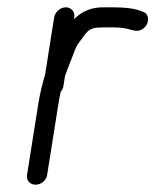

<svg xmlns="http://www.w3.org/2000/svg" viewBox="-20 -503 425 525"><path d="M103.3 -298.9C95.6 -273.7 88.7 -244.4 84.3 -216.6L53.8 -24.1C51.6 -9.8 62.1 2 77.2 2C92.2 2 106.5 -9.8 108.8 -24L139.2 -215.8C141 -227.6 143.1 -238.7 145.4 -249.2L145.5 -249.5L145.9 -251.8C148.6 -254.8 152.4 -261.5 153.3 -266.9L157.6 -294.4C160.8 -304.3 166.5 -319.7 174.3 -338.8C184.3 -363.2 186.2 -374.3 196.6 -387.4C218 -414.5 218.6 -428 258.3 -428H292.7C307.4 -428 320.6 -426.4 332.3 -423.2C345.1 -419.7 354.8 -416.2 365.8 -421.3C381.9 -428.8 387.7 -446.2 383.6 -458.3C381.4 -464.4 378.7 -468.5 368.5 -471.7C351.3 -479.2 324.6 -483 290.2 -483H261C231.3 -483 204.8 -472.8 184 -452C183.3 -451.3 183.1 -451.1 182.3 -450.3L183.1 -455.5C185.5 -470.5 175 -483 160 -483C145 -483 130.5 -470.5 128.1 -455.5Z"/></svg>

Font: MewTooHand
Style: BdIta
Weight: 400
Designer: Mew Too, Robert Jablonski
Version: Version 0.77